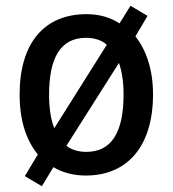

<svg xmlns="http://www.w3.org/2000/svg" viewBox="-20 -598 598 665"><path d="M510 -271C510 -356 487 -424 449 -472L491 -543L432 -578L394 -517C362 -538 323 -549 280 -549C134 -549 48 -450 48 -271C48 -182 70 -113 111 -63L66 12L125 47L165 -19C197 0 235 10 277 10C422 10 510 -92 510 -271ZM150 -270C150 -397 189 -467 278 -467C307 -467 332 -459 350 -443L168 -154C156 -184 150 -223 150 -270ZM408 -271C408 -144 369 -72 279 -72C252 -72 228 -79 210 -93L392 -380C402 -352 408 -315 408 -271Z"/></svg>

Font: Noto Sans Myanmar UI SemiCondensed Medium
Style: Regular
Weight: 500
Width: 4
Designer: Monotype Design Team
Foundry: Monotype Imaging Inc.
Version: Version 2.103